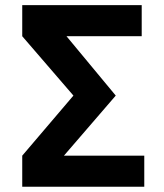

<svg xmlns="http://www.w3.org/2000/svg" viewBox="-20 -713 626 733"><path d="M64.9 0H530.8V-118.7H224.1L421.9 -348.1L233.9 -574.7H521V-693.4H64.9V-574.7L260.3 -348.1L64.9 -118.7Z"/></svg>

Font: Cascadia Mono NF
Style: Bold
Weight: 700
Monospace: yes
Designer: Aaron Bell
Foundry: Saja Typeworks
Version: Version 2404.023